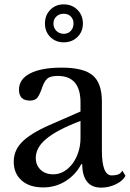

<svg xmlns="http://www.w3.org/2000/svg" viewBox="-20 -850 595 880"><path d="M349 -296Q292 -274 252.5 -253Q213 -232 189 -211Q165 -190 154.5 -169Q144 -148 144 -126Q144 -93 166 -72Q188 -51 224 -51Q250 -51 272.5 -64Q295 -77 312 -99.5Q329 -122 339 -152.5Q349 -183 349 -217ZM349 -339V-380Q349 -502 245 -502Q228 -502 216 -499Q204 -496 196 -489Q188 -482 181.5 -469Q175 -456 169 -437Q158 -408 147.5 -398.5Q137 -389 117 -389Q67 -389 67 -439Q67 -487 118 -513.5Q169 -540 263 -540Q363 -540 405 -504.5Q447 -469 447 -384V-160Q447 -46 492 -46Q506 -46 519 -49.5Q532 -53 541 -68L555 -44Q543 -21 511 -5.5Q479 10 444 10Q400 10 378.5 -18Q357 -46 357 -97H352Q326 -48 280 -19.5Q234 9 178 9Q115 9 79 -23Q43 -55 43 -109Q43 -133 51.5 -155Q60 -177 79 -197Q98 -217 129 -236.5Q160 -256 205 -276ZM186 -742Q186 -780 210.5 -805Q235 -830 272 -830Q310 -830 335 -805Q360 -780 360 -742Q360 -705 335 -680.5Q310 -656 272 -656Q235 -656 210.5 -680.5Q186 -705 186 -742ZM225 -742Q225 -722 238.5 -708.5Q252 -695 272 -695Q292 -695 304.5 -708.5Q317 -722 317 -742Q317 -762 304.5 -774.5Q292 -787 272 -787Q252 -787 238.5 -774.5Q225 -762 225 -742Z"/></svg>

Font: Libre Baskerville
Style: Regular
Weight: 400
Designer: Pablo Impallari, Rodrigo Fuenzalida
Foundry: Pablo Impallari, Rodrigo Fuenzalida
Version: Version 1.000; ttfautohint (v0.93) -l 8 -r 50 -G 200 -x 14 -